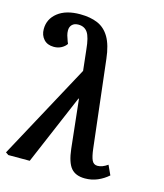

<svg xmlns="http://www.w3.org/2000/svg" viewBox="-137 -870 827 971"><g transform="rotate(15 276.0 -384.0)"><path d="M399 14Q350 14 326 -14.5Q302 -43 294 -113L266 -370L262 -364L107 0H-5L-20 -10L250 -509L238 -617Q232 -681 215.5 -705Q199 -729 167 -729Q146 -729 134.5 -717.5Q123 -706 123 -687Q123 -674 126.5 -661.5Q130 -649 136 -633L141 -621Q132 -607 114.5 -597.5Q97 -588 75 -588Q41 -588 22 -609Q3 -630 3 -662Q3 -715 45.5 -748.5Q88 -782 162 -782Q216 -782 254.5 -765.5Q293 -749 316.5 -709Q340 -669 348 -598L401 -144Q406 -101 415 -82.5Q424 -64 444 -64Q469 -64 497 -84L520 -34Q495 -12 464.5 1Q434 14 399 14Z"/></g></svg>

Font: Literata 12pt SemiBold
Style: Italic
Weight: 600
Italic angle: -2°
Designer: Latin by Veronika Burian and Jose Scaglione. Greek by Irene Vlachou. Cyrillic by Vera Evstafieva
Foundry: TypeTogether
Version: Version 3.002